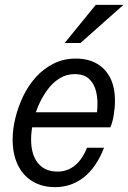

<svg xmlns="http://www.w3.org/2000/svg" viewBox="-20 -760 528 790"><path d="M206 10Q153 10 113.5 -14Q74 -38 53 -82Q32 -126 32 -186Q32 -229 43.5 -275.5Q55 -322 76 -365.5Q97 -409 128.5 -443.5Q160 -478 201 -498.5Q242 -519 292 -519Q342 -519 378 -498.5Q414 -478 433.5 -439.5Q453 -401 453 -346Q453 -317 448 -286.5Q443 -256 434 -236H91L104 -298H405L370 -246Q378 -278 380.5 -314.5Q383 -351 375.5 -383Q368 -415 347 -435Q326 -455 287 -455Q253 -455 225 -437.5Q197 -420 175.5 -391Q154 -362 138.5 -326.5Q123 -291 115.5 -254.5Q108 -218 108 -186Q108 -123 136.5 -88.5Q165 -54 217 -54Q257 -54 287.5 -78.5Q318 -103 338 -152H408Q377 -72 325.5 -31Q274 10 206 10ZM311 -583H246L374 -740H488Z"/></svg>

Font: Instrument Sans SemiCondensed
Style: Italic
Weight: 400
Width: 4
Italic angle: -13°
Designer: Rodrigo Fuenzalida
Foundry: fragTYPE
Version: Version 1.000;gftools[0.9.28]